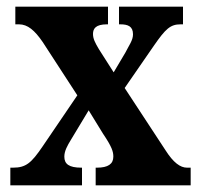

<svg xmlns="http://www.w3.org/2000/svg" viewBox="-20 -556 598 576"><path d="M11 0H226V-53H224C187 -53 173 -64 173 -86C173 -103 182 -119 193 -137L246 -225L289 -155C316 -115 320 -101 320 -86C320 -64 304 -53 271 -53H267V0H552V-53H541C521 -53 500 -68 476 -106L354 -292L441 -418C477 -470 491 -483 522 -483H529V-536H337V-483H341C364 -483 379 -477 379 -453C379 -435 367 -420 356 -398L321 -339L277 -408C265 -428 259 -440 259 -454C259 -470 267 -483 301 -483H304V-536H26V-483H37C63 -483 84 -465 108 -430L212 -270L108 -117C74 -67 58 -53 19 -53H11Z"/></svg>

Font: Noto Serif Thai ExtraCondensed ExtraBold
Style: Regular
Weight: 800
Width: 2
Designer: Monotype Design Team
Foundry: Monotype Imaging Inc.
Version: Version 2.002